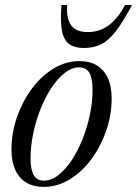

<svg xmlns="http://www.w3.org/2000/svg" viewBox="-20 -724 538 754"><path d="M292 -484Q332.5 -484 360.8 -466.8Q389 -449.5 403.8 -416.8Q418.5 -384 418.5 -337Q418.5 -273 397.2 -211.2Q376 -149.5 339.2 -99.5Q302.5 -49.5 254.2 -19.8Q206 10 151.5 10Q111.5 10 83 -7.2Q54.5 -24.5 39.8 -57.5Q25 -90.5 25 -136.5Q25 -201 46.2 -262.8Q67.5 -324.5 104.2 -374.5Q141 -424.5 189.2 -454.2Q237.5 -484 292 -484ZM153 -14.5Q181 -14.5 208.5 -35.8Q236 -57 260.5 -93.5Q285 -130 303.5 -176Q322 -222 332.8 -272.2Q343.5 -322.5 343.5 -371Q343.5 -416 331 -437.8Q318.5 -459.5 290.5 -459.5Q262.5 -459.5 235 -438.2Q207.5 -417 183 -380.5Q158.5 -344 140 -297.8Q121.5 -251.5 110.8 -201.2Q100 -151 100 -102.5Q100 -58 112.5 -36.2Q125 -14.5 153 -14.5ZM325.5 -598Q354 -598 379.5 -608.8Q405 -619.5 428 -643Q451 -666.5 471 -704.5H498.5Q464 -639.5 435.8 -602.5Q407.5 -565.5 378 -550.5Q348.5 -535.5 310 -535.5Q273.5 -535.5 252.2 -550.5Q231 -565.5 223.5 -602.2Q216 -639 221.5 -704.5H243.5Q241.5 -665.5 250 -642.2Q258.5 -619 277.2 -608.5Q296 -598 325.5 -598Z"/></svg>

Font: Newsreader 48pt
Style: Italic
Weight: 400
Italic angle: -17°
Version: Version 1.003